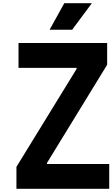

<svg xmlns="http://www.w3.org/2000/svg" viewBox="-20 -1187 707 1207"><path d="M291.7 -1000 384.1 -1166.7H557.3L433.6 -1000ZM96.4 -760.4V-916.7H653.6V-779.9L275.4 -162.8V-156.2H666.7V0H83.3V-138L461.6 -753.9V-760.4Z"/></svg>

Font: Monoid
Style: Bold
Weight: 700
Width: 4
Designer: Andreas Larsen (@larsenwork)
Version: Version 0.61